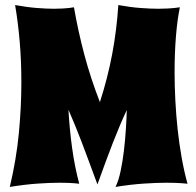

<svg xmlns="http://www.w3.org/2000/svg" viewBox="-20 -733 779 763"><path d="M294.9 -2.9Q286.6 -3.9 274.4 -4.9Q264.2 -5.9 249.3 -6.3Q234.4 -6.8 215.8 -6.8Q179.7 -6.8 129.9 -3.4Q80.1 0 19 9.8Q44.9 -99.1 54.9 -203.6Q64.9 -308.1 64.9 -404.8Q64.9 -492.7 58.1 -570.1Q51.3 -647.5 40 -712.9Q88.9 -704.1 127.7 -701.2Q166.5 -698.2 194.8 -698.2Q214.4 -698.2 229.2 -699.2Q244.1 -700.2 253.9 -701.2Q265.6 -702.6 273.9 -704.1Q290.5 -608.4 315.4 -514.9Q340.3 -421.4 377 -327.1Q407.7 -422.4 425.8 -517.8Q443.8 -613.3 450.2 -712.9L454.1 -704.1L450.2 -712.9Q499 -704.1 539.1 -701.2Q579.1 -698.2 609.9 -698.2Q630.4 -698.2 646 -699.2Q661.6 -700.2 672.9 -701.2Q685.5 -702.6 694.8 -704.1Q684.6 -655.3 679.2 -588.6Q673.8 -522 673.8 -445.8Q673.8 -391.6 676.8 -334.2Q679.7 -276.9 685.8 -220Q691.9 -163.1 701.7 -107.9Q711.4 -52.7 725.1 -2.9Q715.3 -3.9 702.6 -4.9Q691.4 -5.9 676.3 -6.3Q661.1 -6.8 641.1 -6.8Q603 -6.8 551.5 -3.4Q500 0 439 9.8Q451.2 -14.6 459.2 -52.7Q467.3 -90.8 472.4 -133.8Q477.5 -176.8 480.2 -219.5Q482.9 -262.2 483.9 -295.9Q469.7 -265.6 456.5 -234.4Q443.4 -203.1 429.4 -167.7Q415.5 -132.3 400.4 -91.3Q385.3 -50.3 367.2 0Q348.6 -50.3 333.5 -91.3Q318.4 -132.3 304.9 -167.5Q291.5 -202.6 278.6 -234.1Q265.6 -265.6 252 -296.9Q256.3 -219.7 266.6 -144.8Q276.9 -69.8 294.9 -2.9Z"/></svg>

Font: Spicy Rice
Style: Regular
Weight: 400
Version: Version 1.000